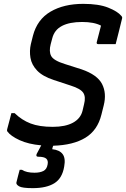

<svg xmlns="http://www.w3.org/2000/svg" viewBox="-20 -738 654 996"><path d="M313 126Q303 187 262 212.5Q221 238 150 238Q95 238 79 228.5Q63 219 65 209Q70 189 74 173Q78 157 82 143H94Q117 158 159 158Q187 158 205 149Q223 140 227 115Q231 95 220 85Q209 75 178 75Q165 75 170 61Q176 50 182 38.5Q188 27 194 16Q127 10 81.5 -11Q36 -32 19 -55Q15 -60 17 -67Q25 -95 30 -116Q35 -137 39 -151H56Q93 -115 138.5 -97.5Q184 -80 254 -80Q319 -80 358.5 -101.5Q398 -123 408 -163L416 -197Q426 -235 412 -256.5Q398 -278 347 -294L259 -323Q201 -342 172.5 -372Q144 -402 138 -438Q132 -474 140 -509L151 -553Q173 -637 242 -677.5Q311 -718 412 -718Q492 -718 541 -698.5Q590 -679 609 -656Q616 -649 613 -641Q606 -611 597 -576Q588 -541 580 -509H490Q479 -509 482 -520Q487 -540 492.5 -560.5Q498 -581 504 -605Q468 -624 406 -624Q341 -624 301.5 -603.5Q262 -583 251 -539L243 -509Q233 -471 245.5 -447.5Q258 -424 316 -406L404 -378Q485 -350 509.5 -302Q534 -254 518 -191L506 -143Q486 -62 423 -23.5Q360 15 256 18Q255 22 253 26L251 36Q289 40 305 61.5Q321 83 313 126Z"/></svg>

Font: Recursive Mn Lnr St Med
Style: Italic
Weight: 500
Italic angle: -15°
Monospace: yes
Version: Version 1.079;hotconv 1.0.112;makeotfexe 2.5.65598; ttfautoh